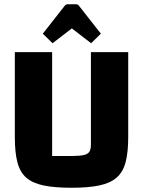

<svg xmlns="http://www.w3.org/2000/svg" viewBox="-20 -871 675 906"><path d="M317 15Q237 15 185 4Q133 -7 103.5 -33Q74 -59 62 -105.5Q50 -152 50 -223V-625H226V-135H321Q357 -135 376 -139.5Q395 -144 402 -155.5Q409 -167 409 -188V-625H585V-223Q585 -153 573 -106.5Q561 -60 531 -33.5Q501 -7 449 4Q397 15 317 15ZM228 -667 182 -712 284 -842Q290 -851 299 -851H339Q348 -851 354 -842L456 -712L410 -667L319 -737Z"/></svg>

Font: Changa
Style: Bold
Weight: 700
Designer: Eduardo Rodriguez Tunni
Foundry: Eduardo Rodriguez Tunni
Version: Version 3.002; ttfautohint (v1.8.2)